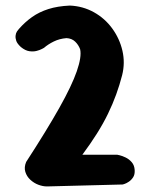

<svg xmlns="http://www.w3.org/2000/svg" viewBox="-20 -670 540 690"><path d="M149 0Q134 0 118 -6Q102 -12 89 -24Q76 -36 71 -52.5Q66 -69 74 -88Q148 -202 193 -282Q238 -362 256 -414Q274 -466 268 -493Q262 -509 250 -520.5Q238 -532 219 -533Q194 -531 173.5 -521Q153 -511 138 -498Q138 -498 130.5 -494Q123 -490 111.5 -487Q100 -484 85.5 -486Q71 -488 55 -501Q42 -513 38.5 -523Q35 -533 36 -542Q37 -551 41 -557Q45 -563 48 -566Q70 -591 95.5 -609Q121 -627 154 -637.5Q187 -648 231 -650Q278 -648 317.5 -626Q357 -604 383.5 -567.5Q410 -531 420 -487.5Q430 -444 419 -400Q410 -365 397.5 -330.5Q385 -296 368 -261Q351 -226 328 -189.5Q305 -153 276 -114H401Q401 -114 410 -112Q419 -110 431.5 -104Q444 -98 453.5 -87Q463 -76 464 -59Q465 -43 458.5 -33Q452 -23 443 -17Q434 -11 427.5 -9Q421 -7 421 -7Z"/></svg>

Font: Sour Gummy
Style: Bold
Weight: 700
Designer: Stefie Justprince
Foundry: Eifetstype
Version: Version 1.000